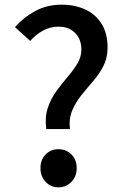

<svg xmlns="http://www.w3.org/2000/svg" viewBox="-20 -787 532 821"><path d="M178 -235Q171 -285 184 -324.5Q197 -364 220.5 -396.5Q244 -429 268.5 -457.5Q293 -486 310.5 -514.5Q328 -543 328 -576Q328 -604 316.5 -625.5Q305 -647 283.5 -660Q262 -673 230 -673Q195 -673 164.5 -656.5Q134 -640 109 -612L44 -671Q81 -713 131 -740Q181 -767 243 -767Q302 -767 346.5 -745.5Q391 -724 415.5 -683.5Q440 -643 440 -583Q440 -540 422.5 -505.5Q405 -471 379 -441Q353 -411 328.5 -380.5Q304 -350 289 -315Q274 -280 279 -235ZM230 14Q197 14 175 -9.5Q153 -33 153 -68Q153 -104 175 -126.5Q197 -149 230 -149Q263 -149 285.5 -126.5Q308 -104 308 -68Q308 -33 285.5 -9.5Q263 14 230 14Z"/></svg>

Font: Noto Sans HK Thin Medium
Style: Regular
Weight: 500
Version: Version 2.004-H2;hotconv 1.0.118;makeotfexe 2.5.65603